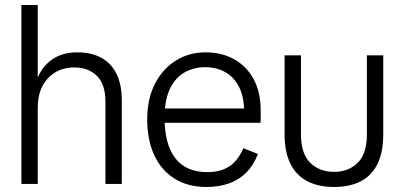

<svg xmlns="http://www.w3.org/2000/svg" viewBox="-20 -731 1604 763"><path d="M65 0V-711H130V-425H131Q151 -471 190.5 -497Q230 -523 287 -523Q343 -523 382.5 -501.5Q422 -480 443 -437.5Q464 -395 464 -332V0H399V-326Q399 -397 364.5 -430Q330 -463 276 -463Q211 -463 170.5 -420Q130 -377 130 -303V0Z M800 12Q726 12 673 -21.5Q620 -55 592.5 -115.5Q565 -176 565 -257Q565 -337 595 -396.5Q625 -456 677.5 -489.5Q730 -523 797 -523Q862 -523 911.5 -495Q961 -467 988.5 -415.5Q1016 -364 1016 -292Q1016 -277 1016 -264Q1016 -251 1015 -243H608V-300H978L950 -283Q951 -341 932 -381.5Q913 -422 877.5 -443Q842 -464 795 -464Q751 -464 714 -443.5Q677 -423 655.5 -378.5Q634 -334 634 -262Q634 -158 676.5 -102.5Q719 -47 804 -47Q857 -47 891.5 -70Q926 -93 947 -142L1005 -119Q988 -75 959.5 -46Q931 -17 891 -2.5Q851 12 800 12Z M1307 12Q1245 12 1201 -11Q1157 -34 1134 -80.5Q1111 -127 1111 -197V-511H1176V-197Q1176 -120 1213 -84Q1250 -48 1307 -48Q1365 -48 1401.5 -84Q1438 -120 1438 -197V-511H1503V-197Q1503 -127 1480.5 -80.5Q1458 -34 1414.5 -11Q1371 12 1307 12Z"/></svg>

Font: TikTok Sans 24pt Light
Style: Regular
Weight: 300
Version: Version 4.000